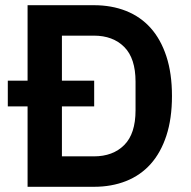

<svg xmlns="http://www.w3.org/2000/svg" viewBox="-20 -718 734 738"><path d="M86 -309H10V-408H86V-698H341Q409 -698 464.5 -676Q520 -654 559 -610.5Q598 -567 619.5 -501.5Q641 -436 641 -349Q641 -262 619.5 -196.5Q598 -131 559 -87.5Q520 -44 464.5 -22Q409 0 341 0H86ZM341 -117Q414 -117 457.5 -160.5Q501 -204 501 -294V-404Q501 -494 457.5 -537.5Q414 -581 341 -581H218V-408H342V-309H218V-117Z"/></svg>

Font: IBM Plex Sans Hebrew SmBld
Style: Regular
Weight: 600
Designer: Mike Abbink, Paul van der Laan, Pieter van Rosmalen, Yanek Iontef
Foundry: Bold Monday
Version: Version 1.3